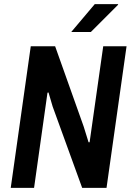

<svg xmlns="http://www.w3.org/2000/svg" viewBox="-20 -910 640 930"><path d="M32 0 129 -686H247L385 -298L409 -221H414L480 -686H593L496 0H378L235 -394L215 -462L210 -461L145 0ZM325 -755 439 -890H552V-887L420 -755Z"/></svg>

Font: Chivo Mono Medium Medium
Style: Italic
Weight: 500
Italic angle: -8.05°
Monospace: yes
Version: Version 1.008